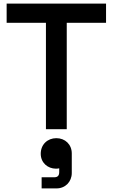

<svg xmlns="http://www.w3.org/2000/svg" viewBox="-20 -720 628 1070"><path d="M17 -700V-593H236V0H352V-593H571V-700ZM207 137C207 187 246 220 292 220C300 220 306 219 310 218V239C310 258 302 268 282 268H212V330H295C344 330 380 293 380 244V135C380 85 343 50 294 50C245 50 207 85 207 137Z"/></svg>

Font: Space Text SemiBold
Style: Regular
Weight: 600
Designer: Florian Karsten (Space Text), Colophon Foundry (Space Mono)
Foundry: Florian Karsten
Version: Version 1.003;PS 001.003;hotconv 1.0.88;makeotf.lib2.5.64775